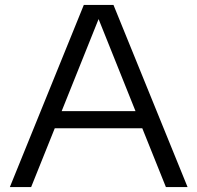

<svg xmlns="http://www.w3.org/2000/svg" viewBox="-20 -760 802 780"><path d="M20 0 320.5 -740H441L742 0H654L558 -239H202.5L106.5 0ZM230.5 -308.5H530.5L380.5 -682.5Z"/></svg>

Font: Encode Sans Exp
Style: Regular
Weight: 400
Width: 7
Designer: Multiple Designers
Foundry: Impallari Type
Version: Version 3.002; ttfautohint (v1.8.3) -l 8 -r 50 -G 200 -x 14 